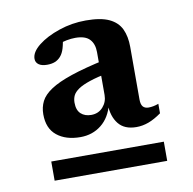

<svg xmlns="http://www.w3.org/2000/svg" viewBox="-59 -746 579 577"><g transform="rotate(-10 230.0 -457.0)"><path d="M63 -228.5V-287H406.5V-228.5ZM279 -520Q243 -513 220 -505.2Q197 -497.5 184.5 -489Q172 -480.5 167.2 -470.8Q162.5 -461 162.5 -449Q162.5 -426 174.5 -415Q186.5 -404 206 -404Q228 -404 241.8 -419.5Q255.5 -435 255.5 -456V-587Q255.5 -612 242.2 -626.2Q229 -640.5 198.5 -640.5Q186 -640.5 171.8 -637.8Q157.5 -635 144.5 -630L163.5 -658.5Q160 -631.5 155.5 -616.2Q151 -601 143 -592Q135.5 -583.5 125.5 -579.5Q115.5 -575.5 101.5 -575.5Q85 -575.5 76 -582Q67 -588.5 67 -599.5Q67 -620 92.2 -640Q117.5 -660 156.8 -673.2Q196 -686.5 238.5 -686.5Q284 -686.5 309.5 -674.5Q335 -662.5 345.8 -639.8Q356.5 -617 356.5 -585V-424.5Q356.5 -409.5 362.2 -402.8Q368 -396 379.5 -396Q386.5 -396 394.2 -397.5Q402 -399 410 -402V-373Q389 -358 370.5 -351.2Q352 -344.5 333.5 -344.5Q297 -344.5 279 -367Q261 -389.5 260 -426.5L263.5 -427Q253.5 -387 226.5 -365.5Q199.5 -344 162.5 -344Q118 -344 91 -365.8Q64 -387.5 64 -430.5Q64 -452.5 73 -470.2Q82 -488 105 -503.2Q128 -518.5 169.5 -532.5Q211 -546.5 276 -560.5Z"/></g></svg>

Font: Newsreader 16pt SemiBold
Style: Regular
Weight: 600
Designer: Hugues Gentile
Foundry: Production Type
Version: Version 1.003